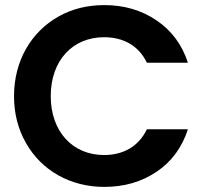

<svg xmlns="http://www.w3.org/2000/svg" viewBox="-20 -727 808 753"><path d="M82 -166C143 -58 256 6 389 6C468 6 536 -14 595 -54C653 -93 694 -149 717 -220H556C524 -153 464 -119 388 -119C265 -119 179 -211 179 -350C179 -490 265 -581 388 -581C464 -581 524 -548 556 -481H717C694 -552 653 -607 594 -647C535 -687 467 -707 389 -707C322 -707 262 -692 209 -662C101 -601 35 -487 35 -350C35 -281 51 -220 82 -166Z"/></svg>

Font: Poppins SemiBold
Style: Regular
Weight: 600
Designer: Ninad Kale (Devanagari), Jonny Pinhorn (Latin)
Foundry: Indian Type Foundry
Version: 4.004